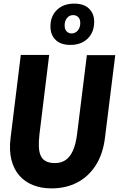

<svg xmlns="http://www.w3.org/2000/svg" viewBox="-20 -1032 658 1062"><path d="M265 10Q208.5 10 163 -8Q117.5 -26 86.8 -61.2Q56 -96.5 43 -148.5Q30 -200.5 38.5 -269L95 -728H252L198.5 -291.5Q193.5 -250 195 -219.5Q196.5 -189 206 -169.2Q215.5 -149.5 234.8 -139.8Q254 -130 284 -130Q318.5 -130 343.2 -147Q368 -164 383.8 -199.8Q399.5 -235.5 406.5 -291.5L460.5 -727H617.5L560.5 -269Q549.5 -179.5 509.2 -117Q469 -54.5 406.5 -22.2Q344 10 265 10ZM370 -783.5Q316 -783.5 287.5 -811.5Q259 -839.5 259 -885Q259 -942.5 295 -977.2Q331 -1012 390 -1012Q444.5 -1012 472.8 -984Q501 -956 501 -911.5Q501 -873 484.8 -844.2Q468.5 -815.5 439 -799.5Q409.5 -783.5 370 -783.5ZM375.5 -847Q396.5 -847 410.2 -863.2Q424 -879.5 424 -905Q424 -926.5 412.5 -937.5Q401 -948.5 384.5 -948.5Q364 -948.5 350.8 -932.5Q337.5 -916.5 337.5 -891.5Q337.5 -869.5 348.8 -858.2Q360 -847 375.5 -847Z"/></svg>

Font: Spline Sans Mono
Style: Italic
Weight: 400
Italic angle: -4°
Monospace: yes
Designer: Eben Sorkin, Mirko Velimirovic
Foundry: Sorkin Type
Version: Version 1.004